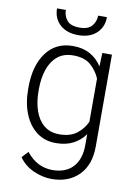

<svg xmlns="http://www.w3.org/2000/svg" viewBox="-100 -793 756 1067"><g transform="rotate(10 277.5 -259.5)"><path d="M53.2 -258.8V-269Q53.2 -392.1 107.4 -465.1Q161.6 -538.1 257.3 -538.1Q314 -538.1 354.7 -515.4Q395.5 -492.7 421.4 -452.1L424.3 -528.3H478.5V-9.3Q478.5 93.8 420.9 152.1Q363.3 210.4 267.1 210.4Q217.8 210.4 166.3 188Q114.7 165.5 82.5 120.1L115.7 84.5Q147.5 124 184.1 142.3Q220.7 160.6 263.2 160.6Q338.4 160.6 379.2 116.2Q419.9 71.8 419.9 -7.3V-69.3Q393.6 -32.2 353 -11.2Q312.5 9.8 256.3 9.8Q193.4 9.8 147.9 -24.4Q102.5 -58.6 77.9 -119.4Q53.2 -180.2 53.2 -258.8ZM111.8 -269V-258.8Q111.8 -197.8 128.4 -148.4Q145 -99.1 179.4 -70.3Q213.9 -41.5 267.1 -41.5Q327.1 -41.5 364 -69.3Q400.9 -97.2 419.9 -139.2V-382.8Q403.3 -423.8 367.9 -455.3Q332.5 -486.8 268.1 -486.8Q214.4 -486.8 179.7 -458Q145 -429.2 128.4 -379.9Q111.8 -330.6 111.8 -269ZM365.2 -728.5H415Q415 -672.9 377.4 -637.7Q339.8 -602.5 274.4 -602.5Q209 -602.5 171.1 -637.7Q133.3 -672.9 133.3 -728.5H183.1Q183.1 -694.8 203.6 -669.9Q224.1 -645 274.4 -645Q323.2 -645 344.2 -670.2Q365.2 -695.3 365.2 -728.5Z"/></g></svg>

Font: Vazirmatn UI FD ExtraLight
Style: Regular
Weight: 200
Designer: Saber Rastikerdar
Foundry: Saber Rastikerdar
Version: Version 33.003